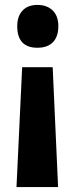

<svg xmlns="http://www.w3.org/2000/svg" viewBox="-20 -578 303 780"><path d="M217 -472Q217 -429 195 -406.5Q173 -384 132 -384Q50 -384 50 -472Q50 -512 71.5 -535Q93 -558 132 -558Q171 -558 194 -535.5Q217 -513 217 -472ZM70 -305H194L216 182H47Z"/></svg>

Font: Noto Sans Thai ExtCond ExtBd
Style: Regular
Weight: 800
Width: 2
Designer: Monotype Design Team
Foundry: Monotype Imaging Inc.
Version: Version 2.002; ttfautohint (v1.8.4.7-5d5b)